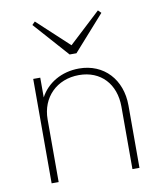

<svg xmlns="http://www.w3.org/2000/svg" viewBox="-80 -768 697 833"><g transform="rotate(-10 268.5 -352.0)"><path d="M436 -275V0H467V-275C467 -389 393 -470 283 -470C206 -470 142 -432 111 -373V-460H80V0H111V-276C111 -373 180 -442 278 -442C374 -442 436 -375 436 -275ZM117 -691 254 -537H284L421 -691L408 -704L269 -575L130 -704Z"/></g></svg>

Font: MV Cash Thin
Style: Regular
Weight: 100
Designer: Rodrigo Fuenzalida
Foundry: fragTYPE
Version: Version 1.100;Glyphs 3.1.2 (3151)